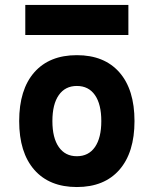

<svg xmlns="http://www.w3.org/2000/svg" viewBox="-20 -752 626 782"><path d="M293 9.8Q181.2 9.8 119.6 -60.5Q58.1 -130.9 58.1 -258.8Q58.1 -387.2 119.6 -457.3Q181.2 -527.3 293 -527.3Q404.8 -527.3 466.3 -457.3Q527.8 -387.2 527.8 -258.8Q527.8 -130.9 466.3 -60.5Q404.8 9.8 293 9.8ZM293 -115.7Q340.8 -115.7 366.7 -153.1Q392.6 -190.4 392.6 -258.8Q392.6 -327.6 366.7 -364.7Q340.8 -401.9 293 -401.9Q245.6 -401.9 219.5 -364.7Q193.4 -327.6 193.4 -258.8Q193.4 -190.4 219.5 -153.1Q245.6 -115.7 293 -115.7ZM83 -609.4V-731.9H502.9V-609.4Z"/></svg>

Font: Cascadia Code PL
Style: Bold
Weight: 700
Monospace: yes
Designer: Aaron Bell
Foundry: Saja Typeworks
Version: Version 2404.023; ttfautohint (v1.8.4)